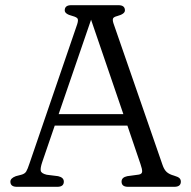

<svg xmlns="http://www.w3.org/2000/svg" viewBox="-20 -720 736 740"><path d="M226 -20Q226 0 201 0H45Q20 0 20 -20Q20 -33 41 -41L62 -46.5Q75.5 -50 81 -59Q86.5 -68 94 -91L277.5 -626.5Q282.5 -642.5 279 -648.2Q275.5 -654 259 -658.5Q229.5 -666 229.5 -680Q229.5 -700 254.5 -700H436.5Q461.5 -700 461.5 -680Q461.5 -666 431.5 -658Q419.5 -655 416.2 -649.8Q413 -644.5 417 -631L606 -85.5Q612.5 -66 622.5 -57Q632.5 -48 651 -43Q666.5 -38.5 671.8 -33.2Q677 -28 677 -20Q677 0 652 0H473.5Q448.5 0 448.5 -20Q448.5 -36.5 470.5 -41L514.5 -47Q527 -49 527.8 -58.2Q528.5 -67.5 521.5 -87.5L471 -236H191L143 -96Q135 -72.5 137 -62Q139 -51.5 160 -46.5L204 -41Q226 -36 226 -20ZM206 -280H455.5L331 -644Z"/></svg>

Font: Fraunces 9pt SuperSoft Light
Style: Regular
Weight: 300
Version: Version 1.000;[b76b70a41]